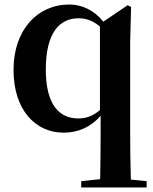

<svg xmlns="http://www.w3.org/2000/svg" viewBox="-20 -572 680 851"><path d="M423 259H630V231L560 224C558 157 557 91 557 25V-389L561 -541L546 -549L438 -476C397 -527 343 -552 287 -552C147 -552 40 -441 40 -262C40 -87 135 16 262 16C324 16 381 -7 426 -59V25C426 91 425 157 424 222L340 231V259ZM423 -84C392 -58 363 -47 327 -47C244 -47 183 -106 183 -264C183 -428 245 -491 328 -491C361 -491 392 -481 423 -454Z"/></svg>

Font: Noto Serif SC
Style: Bold
Weight: 700
Designer: Ryoko NISHIZUKA 西塚涼子 (kana & ideographs); Frank Grießhammer (Latin, Greek & Cyrillic); Wenlong ZHANG 张文龙 (bopomofo); San
Foundry: Adobe
Version: Version 2.001;hotconv 1.1.0;makeotfexe 2.6.0